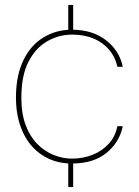

<svg xmlns="http://www.w3.org/2000/svg" viewBox="-20 -654 566 782"><path d="M258 108V-2H278V108ZM258 -524V-634H278V-524ZM272 12Q205 12 153 -21.5Q101 -55 73 -116Q45 -177 45 -256Q45 -345 74.5 -407Q104 -469 156 -501Q208 -533 272 -533Q357 -533 412 -490Q467 -447 480 -382H458Q445 -442 396 -477.5Q347 -513 273 -513Q220 -513 172.5 -486Q125 -459 96 -402.5Q67 -346 67 -256Q67 -191 84.5 -144.5Q102 -98 131.5 -68Q161 -38 198 -23Q235 -8 273 -8Q318 -8 357 -23.5Q396 -39 423 -68.5Q450 -98 458 -140H480Q467 -75 414 -31.5Q361 12 272 12Z"/></svg>

Font: DM Sans 10pt Thin
Style: Regular
Weight: 250
Version: Version 4.004;gftools[0.9.30]